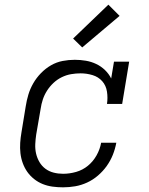

<svg xmlns="http://www.w3.org/2000/svg" viewBox="-20 -794 640 822"><path d="M250 8Q227 8 205 5Q183 2 163 -6Q143 -14 126 -27.5Q109 -41 97 -58Q85 -75 77.5 -95.5Q70 -116 67.5 -138Q65 -160 66.5 -182.5Q68 -205 72 -228L90 -338Q94 -364 101.5 -389Q109 -414 122.5 -437.5Q136 -461 155.5 -481Q175 -501 198.5 -514.5Q222 -528 248 -533Q274 -538 300 -538Q324 -538 347.5 -534Q371 -530 392 -520Q413 -510 429.5 -494Q446 -478 456 -458L468 -530H533L503 -349H438Q442 -375 438 -401.5Q434 -428 417.5 -446.5Q401 -465 376 -472.5Q351 -480 325 -480Q305 -480 284.5 -476.5Q264 -473 244.5 -463.5Q225 -454 209 -439Q193 -424 181.5 -406Q170 -388 163.5 -368.5Q157 -349 154 -328L135 -218Q132 -198 131 -177Q130 -156 134.5 -136.5Q139 -117 149 -100Q159 -83 174.5 -71.5Q190 -60 209.5 -55Q229 -50 250 -50Q278 -50 306 -58Q334 -66 356.5 -84.5Q379 -103 393.5 -129Q408 -155 413 -183H478Q473 -156 463 -131Q453 -106 437 -83.5Q421 -61 399.5 -42.5Q378 -24 353 -12.5Q328 -1 302 3.5Q276 8 250 8ZM332 -591 293 -629 444 -774 492 -726Z"/></svg>

Font: Iosevka Slab LtExObl
Style: Regular
Weight: 300
Width: 7
Italic angle: -9°
Monospace: yes
Designer: Belleve Invis
Foundry: Belleve Invis
Version: Version 11.1.0; ttfautohint (v1.8.3)